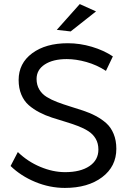

<svg xmlns="http://www.w3.org/2000/svg" viewBox="-20 -920 651 946"><path d="M373 -899.9 453.1 -863.8 328.1 -765.1 259.8 -772.9ZM502 -570.8Q457 -600.1 405.8 -614.5Q354.5 -628.9 309.1 -628.9Q241.2 -628.9 200.7 -602.5Q160.2 -576.2 160.2 -530.8Q160.2 -501.5 173.6 -479Q187 -456.5 210 -442.4Q232.9 -428.2 262.5 -417Q292 -405.8 324.5 -395.8Q356.9 -385.7 389.6 -375Q422.4 -364.3 451.9 -348.6Q481.4 -333 504.2 -312.5Q526.9 -292 540 -260Q553.2 -228 553.2 -187Q553.2 -99.6 483.2 -46.9Q413.1 5.9 299.8 5.9Q225.1 5.9 154.1 -23.4Q83 -52.7 32.2 -102.1L67.9 -170.9Q116.2 -124 178.5 -97.9Q240.7 -71.8 300.8 -71.8Q376.5 -71.8 420.7 -101.6Q464.8 -131.3 464.8 -183.1Q464.8 -213.4 451.7 -236.1Q438.5 -258.8 415.8 -273.4Q393.1 -288.1 363.5 -299.3Q334 -310.5 301.3 -320.3Q268.6 -330.1 236.1 -340.6Q203.6 -351.1 174.1 -366.5Q144.5 -381.8 121.6 -401.9Q98.6 -421.9 85.2 -453.6Q71.8 -485.4 71.8 -525.9Q71.8 -607.9 138.4 -657.5Q205.1 -707 314 -707Q373.5 -707 432.6 -689.5Q491.7 -671.9 536.1 -642.1Z"/></svg>

Font: Montserrat-Arabic Light
Style: Regular
Weight: 300
Designer: Mohamed Gaber
Foundry: Kief Type Foundry
Version: Version 5.008;PS 005.008;hotconv 1.0.88;makeotf.lib2.5.64775